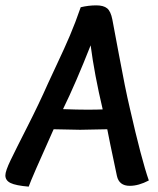

<svg xmlns="http://www.w3.org/2000/svg" viewBox="-30 -683 591 716"><path d="M353 -275Q322 -406 308 -514Q253 -374 205 -276Q259 -274 294 -274Q334 -274 353 -275ZM269 -199Q246 -199 170 -201Q86 -14 77 13Q29 9 9.5 -0.5Q-10 -10 -10 -29Q-10 -45 9.5 -85.5Q29 -126 72 -210.5Q115 -295 150 -374Q157 -390 183.5 -446Q210 -502 230.5 -550Q251 -598 271 -656Q300 -663 329 -663Q356 -663 369.5 -652Q383 -641 389 -610Q390 -607 413.5 -479.5Q437 -352 454 -280Q498 -87 525 -10Q487 10 454 10Q414 10 406 -27Q375 -173 370 -201Q288 -199 269 -199Z"/></svg>

Font: Overlock
Style: Bold Italic
Weight: 700
Version: Version 1.001